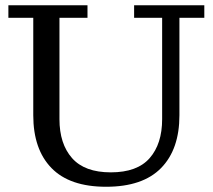

<svg xmlns="http://www.w3.org/2000/svg" viewBox="-20 -702 812 733"><path d="M385 11Q246 11 176.5 -60.5Q107 -132 107 -262V-634H12V-682H314V-634H207V-247Q207 -153 255 -98.5Q303 -44 403 -44Q504 -44 551.5 -98.5Q599 -153 599 -247V-634H492V-682H760V-634H665V-262Q665 -132 595 -60.5Q525 11 385 11Z"/></svg>

Font: Montagu Slab 144pt
Style: Regular
Weight: 400
Designer: Florian Karsten
Foundry: Florian Karsten
Version: Version 1.000; ttfautohint (v1.8.3)